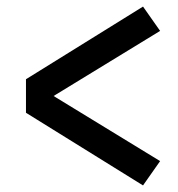

<svg xmlns="http://www.w3.org/2000/svg" viewBox="-20 -632 540 584"><path d="M415 -68 59 -289V-391L415 -612L467 -538L143 -340L467 -142Z"/></svg>

Font: Iosevka Term Curly
Style: Bold
Weight: 700
Designer: Belleve Invis
Foundry: Belleve Invis
Version: Version 32.3.0